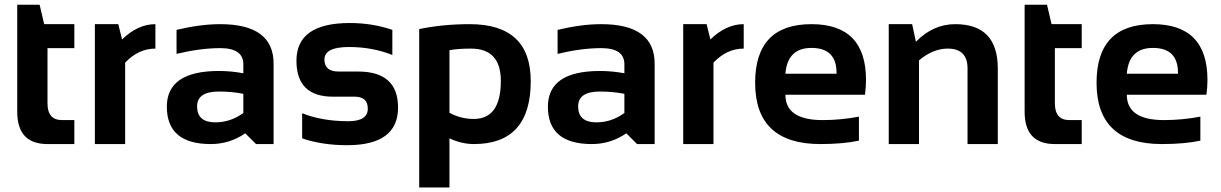

<svg xmlns="http://www.w3.org/2000/svg" viewBox="-20 -616 5219 821"><path d="M53.7 -595.7H149.4L168.9 -512.7H297.9V-410.2H183.1V-174.3Q183.1 -102.5 245.1 -102.5H297.9V0H182.6Q53.7 0 53.7 -138.2Z M385.7 0V-512.7H485.8L502 -447.3Q569.3 -512.7 644.5 -512.7V-408.2Q572.3 -408.2 515.1 -348.1V0Z M693.4 -159.7Q693.4 -312.5 916 -312.5Q968.3 -312.5 1020.5 -302.7V-341.3Q1020.5 -410.2 921.4 -410.2Q837.4 -410.2 734.9 -385.7V-488.3Q837.4 -512.7 921.4 -512.7Q1149.9 -512.7 1149.9 -343.8V0H1074.7L1028.8 -45.9Q961.9 0 881.3 0Q693.4 0 693.4 -159.7ZM916 -224.6Q822.8 -224.6 822.8 -161.1Q822.8 -92.8 900.9 -92.8Q965.3 -92.8 1020.5 -132.8V-214.8Q971.7 -224.6 916 -224.6Z M1272 -24.4V-131.8Q1357.4 -97.7 1469.2 -97.7Q1552.7 -97.7 1552.7 -151.4Q1552.7 -202.6 1496.6 -202.6H1403.8Q1247.6 -202.6 1247.6 -356.4Q1247.6 -517.6 1475.6 -517.6Q1572.3 -517.6 1657.7 -488.3V-380.9Q1572.3 -415 1472.2 -415Q1367.2 -415 1367.2 -361.3Q1367.2 -310.1 1428.2 -310.1H1511.2Q1682.1 -310.1 1682.1 -156.2Q1682.1 4.9 1464.4 4.9Q1357.4 4.9 1272 -24.4Z M1901.9 -133.8Q1950.2 -107.4 2005.9 -107.4Q2121.6 -107.4 2121.6 -270Q2121.6 -408.2 1993.7 -408.2Q1938.5 -408.2 1901.9 -401.4ZM1772.5 -491.7Q1874.5 -512.7 1988.3 -512.7Q2249.5 -512.7 2249.5 -269Q2249.5 0 2006.3 0Q1954.6 0 1901.9 -24.4V185.5H1772.5Z M2322.8 -159.7Q2322.8 -312.5 2545.4 -312.5Q2597.7 -312.5 2649.9 -302.7V-341.3Q2649.9 -410.2 2550.8 -410.2Q2466.8 -410.2 2364.3 -385.7V-488.3Q2466.8 -512.7 2550.8 -512.7Q2779.3 -512.7 2779.3 -343.8V0H2704.1L2658.2 -45.9Q2591.3 0 2510.7 0Q2322.8 0 2322.8 -159.7ZM2545.4 -224.6Q2452.1 -224.6 2452.1 -161.1Q2452.1 -92.8 2530.3 -92.8Q2594.7 -92.8 2649.9 -132.8V-214.8Q2601.1 -224.6 2545.4 -224.6Z M2901.4 0V-512.7H3001.5L3017.6 -447.3Q3085 -512.7 3160.2 -512.7V-408.2Q3087.9 -408.2 3030.8 -348.1V0Z M3449.7 -512.7Q3683.1 -512.7 3683.1 -274.4Q3683.1 -242.7 3678.7 -210.9H3338.4Q3338.4 -102.5 3497.6 -102.5Q3575.2 -102.5 3652.8 -117.2V-14.6Q3585 0 3487.8 0Q3209 0 3209 -262.2Q3209 -512.7 3449.7 -512.7ZM3338.4 -300.8H3557.1V-304.7Q3557.1 -411.1 3449.7 -411.1Q3347.2 -411.1 3338.4 -300.8Z M3780.3 0V-512.7H3880.4L3896.5 -437.5Q3970.2 -512.7 4064.5 -512.7Q4246.6 -512.7 4246.6 -323.2V0H4117.2V-323.2Q4117.2 -408.2 4032.7 -408.2Q3969.7 -408.2 3909.7 -357.9V0Z M4361.3 -595.7H4457L4476.6 -512.7H4605.5V-410.2H4490.7V-174.3Q4490.7 -102.5 4552.7 -102.5H4605.5V0H4490.2Q4361.3 0 4361.3 -138.2Z M4909.7 -512.7Q5143.1 -512.7 5143.1 -274.4Q5143.1 -242.7 5138.7 -210.9H4798.3Q4798.3 -102.5 4957.5 -102.5Q5035.2 -102.5 5112.8 -117.2V-14.6Q5044.9 0 4947.8 0Q4668.9 0 4668.9 -262.2Q4668.9 -512.7 4909.7 -512.7ZM4798.3 -300.8H5017.1V-304.7Q5017.1 -411.1 4909.7 -411.1Q4807.1 -411.1 4798.3 -300.8Z"/></svg>

Font: Voltera
Style: Bold
Weight: 700
Designer: Bernd Montag
Version: Version 1.301